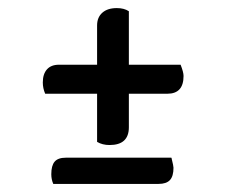

<svg xmlns="http://www.w3.org/2000/svg" viewBox="-20 -477 562 475"><path d="M91.8 -245.1Q85.9 -258.8 85.9 -272.9Q85.9 -293.9 96.2 -305.4Q106.4 -316.9 126 -316.9H220.2V-414.1Q220.2 -434.1 233.2 -445.6Q246.1 -457 269 -457Q287.1 -457 298.8 -449.2V-316.9H426.8Q434.1 -298.3 434.1 -289.1Q434.1 -245.1 394 -245.1H298.8V-162.1Q298.8 -118.2 251 -118.2Q233.4 -118.2 220.2 -126V-245.1ZM403.8 -86.9Q404.8 -85.9 404.8 -84Q409.2 -66.4 409.2 -62Q409.2 -41 400.4 -31.5Q391.6 -22 372.1 -22H111.8Q106.9 -33.2 106.9 -45.9Q106.9 -67.4 115.2 -77.1Q123.5 -86.9 143.1 -86.9Z"/></svg>

Font: Sansita Light
Style: Regular
Weight: 300
Designer: Pablo Cosgaya
Foundry: Omnibus-Type
Version: Version 1.006;hotconv 1.0.109;makeotfexe 2.5.65596